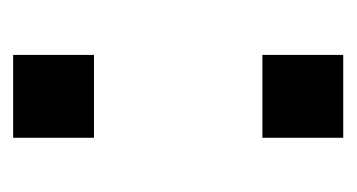

<svg xmlns="http://www.w3.org/2000/svg" viewBox="-142 -388 530 285"><g transform="rotate(-90 122.5 -245.0)"><path d="M61 -370V-490H184V-370ZM61 0V-120H184V0Z"/></g></svg>

Font: Nunito Sans 11pt SemiBold
Style: Regular
Weight: 600
Version: Version 3.101;gftools[0.9.27]